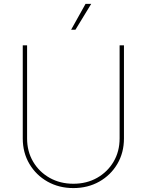

<svg xmlns="http://www.w3.org/2000/svg" viewBox="-20 -962 759 993"><path d="M359.4 10.7Q285.2 10.7 225.8 -22.7Q166.5 -56.2 132.1 -114.3Q97.7 -172.4 97.7 -246.1V-727.5H120.1V-246.1Q120.1 -178.7 151.4 -125.7Q182.6 -72.8 236.8 -42.2Q291 -11.7 359.4 -11.7Q428.2 -11.7 482.2 -42.2Q536.1 -72.8 567.4 -125.7Q598.6 -178.7 598.6 -246.1V-727.5H621.1V-246.1Q621.1 -172.4 586.9 -114.3Q552.7 -56.2 493.4 -22.7Q434.1 10.7 359.4 10.7ZM347.7 -808.1 422.4 -941.9H451.7L370.1 -808.1Z"/></svg>

Font: Inter Thin
Style: Regular
Weight: 250
Designer: Rasmus Andersson
Foundry: rsms
Version: Version 4.001;git-66647c0bb